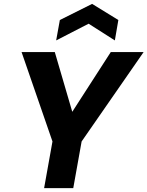

<svg xmlns="http://www.w3.org/2000/svg" viewBox="-20 -968 759 988"><path d="M207 0 250 -240 91 -700H262L360 -365L336 -368L550 -700H719L400 -240L357 0ZM269 -760 288 -865 454 -948 589 -865 571 -760 436 -846Z"/></svg>

Font: DM Sans 20pt Black
Style: Italic
Weight: 900
Italic angle: -10°
Version: Version 4.004;gftools[0.9.30]